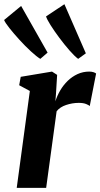

<svg xmlns="http://www.w3.org/2000/svg" viewBox="-38 -916 488 936"><path d="M43.5 0 107.5 -472.5 55.5 -500.5 63 -541.5 215.5 -567 240.5 -551 235 -460 232 -422Q240.5 -449.5 255.8 -475.5Q271 -501.5 292.2 -522Q313.5 -542.5 340 -554.8Q366.5 -567 397 -567Q409 -567 418 -564Q427 -561 430.5 -557.5L399.5 -399Q396 -403 382.2 -408.8Q368.5 -414.5 346 -414.5Q330 -414.5 314.2 -411.8Q298.5 -409 284.2 -404.2Q270 -399.5 258 -391.8Q246 -384 238 -373.5L187 0ZM158.5 -629Q140.5 -640 112.8 -665.5Q85 -691 57 -721.8Q29 -752.5 8 -779Q-13 -805.5 -18 -818.5L65 -887L194 -659.5ZM343 -629Q325.5 -642 300.8 -670.2Q276 -698.5 251.2 -731.8Q226.5 -765 208.5 -793.5Q190.5 -822 186.5 -836L276 -895.5L380.5 -656Z"/></svg>

Font: Merriweather 20pt ExtraBold
Style: Italic
Weight: 800
Italic angle: -7.8°
Version: Version 2.101